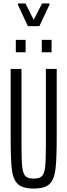

<svg xmlns="http://www.w3.org/2000/svg" viewBox="-20 -1089 391 1117"><path d="M42 -293V-688H105V-257Q105 -161 109 -121Q113 -81 127 -65.5Q141 -50 176 -50Q211 -50 225 -65.5Q239 -81 243 -121Q247 -161 247 -257V-688H310V-293Q310 -161 302.5 -102.5Q295 -44 267.5 -18Q240 8 176 8Q112 8 84 -18Q56 -44 49 -102Q42 -160 42 -293ZM72 -785V-857H129V-785ZM223 -785V-857H280V-785ZM142 -937 84 -1062V-1069H128L176 -974L225 -1069H268V-1062L209 -937Z"/></svg>

Font: Saira Ultra Condensed
Style: Regular
Weight: 400
Width: 1
Designer: Hector Gatti with collaboration of the Omnibus-Type team
Foundry: Omnibus-Type
Version: Version 1.001; ttfautohint (v1.8)